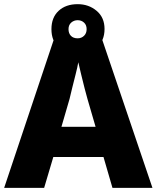

<svg xmlns="http://www.w3.org/2000/svg" viewBox="-20 -902 752 922"><path d="M520 0 477 -148H236L192 0H0L240 -717H469L712 0ZM400 -427Q395 -444 386.5 -477Q378 -510 369.5 -545.5Q361 -581 356 -603Q352 -580 343.5 -546.5Q335 -513 327 -481Q319 -449 314 -427L275 -293H439ZM353 -641Q296 -641 261.5 -673.5Q227 -706 227 -762Q227 -818 261.5 -850Q296 -882 353 -882Q406 -882 444 -850Q482 -818 482 -763Q482 -706 444.5 -673.5Q407 -641 353 -641ZM353 -718Q371 -718 383.5 -730Q396 -742 396 -762Q396 -782 383.5 -793.5Q371 -805 353 -805Q335 -805 322 -793.5Q309 -782 309 -762Q309 -742 320.5 -730Q332 -718 353 -718Z"/></svg>

Font: Noto Sans Oriya ExtraBold
Style: Regular
Weight: 800
Version: Version 2.003